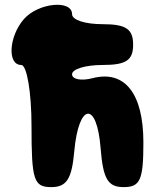

<svg xmlns="http://www.w3.org/2000/svg" viewBox="-20 -816 640 786"><path d="M78 -738C16 -667 9 -550 67 -550C90 -550 109 -438 109 -300C109 -79 118 -50 190 -50C253 -50 274 -84 284 -196C302 -396 377 -404 392 -208C402 -83 422 -50 486 -50C554 -50 567 -79 567 -233C567 -433 491 -530 359 -496C313 -484 275 -491 275 -512C275 -533 329 -550 400 -550C496 -550 525 -569 525 -633C525 -697 496 -717 400 -717C329 -717 275 -734 275 -758C275 -818 137 -805 78 -738Z"/></svg>

Font: Hussar Skorodowane
Style: Bold
Weight: 700
Foundry: Cannot Into Space Fonts
Version: Version 0.892